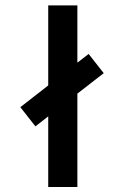

<svg xmlns="http://www.w3.org/2000/svg" viewBox="-20 -708 454 733"><path d="M164.1 5.9H275.4V-350.6L376 -428.7L318.4 -502L275.4 -468.8V-687.5H164.1V-381.8L57.6 -298.8L115.2 -225.6L164.1 -263.7Z"/></svg>

Font: Post No Bills Colombo
Style: Bold
Weight: 800
Designer: Kosala Senevirathne, Siva Puranthara, Lasantha Premarathna, Tharique Azeez
Foundry: Mooniak
Version: Version 1.220 ; ttfautohint (v1.5)